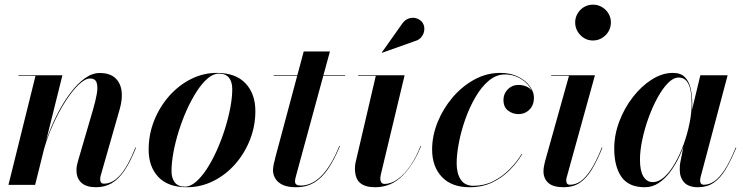

<svg xmlns="http://www.w3.org/2000/svg" viewBox="-20 -776 3125 806"><path d="M383 10Q342.5 10 321.8 -8.8Q301 -27.5 301 -61.5Q301 -73 303.2 -83.5Q305.5 -94 308 -102L370 -314Q381.5 -353 386.5 -382.8Q391.5 -412.5 385.5 -429.5Q379.5 -446.5 358 -446.5Q337.5 -446.5 310.2 -420.5Q283 -394.5 254.5 -350Q226 -305.5 201 -249.5Q176 -193.5 160 -133H158.5Q168 -172.5 185.5 -218.2Q203 -264 226.5 -308.2Q250 -352.5 278 -389Q306 -425.5 336.5 -447.5Q367 -469.5 398.5 -469.5Q440.5 -469.5 463 -449.2Q485.5 -429 490.2 -395.2Q495 -361.5 483 -319.5L403.5 -41.5Q402 -37.5 401.2 -32.2Q400.5 -27 400.5 -23Q400.5 -15 404 -10Q407.5 -5 416.5 -5Q453 -5 485.2 -41.8Q517.5 -78.5 548.5 -157L551 -156.5Q527.5 -97 502.8 -60.5Q478 -24 449 -7Q420 10 383 10ZM15.5 0 129 -457.5H57.5V-460H242L127.5 0Z M764.5 10Q685.5 10 644.8 -33Q604 -76 604 -148Q604 -212 627.2 -270Q650.5 -328 690.2 -373Q730 -418 781.5 -444Q833 -470 890 -470Q969.5 -470 1010.8 -426Q1052 -382 1052 -310Q1052 -246.5 1029.2 -189Q1006.5 -131.5 966.8 -86.5Q927 -41.5 875 -15.8Q823 10 764.5 10ZM756.5 7.5Q779.5 7.5 803 -13Q826.5 -33.5 848.8 -67.8Q871 -102 890.2 -145Q909.5 -188 924 -234Q938.5 -280 946.8 -323.5Q955 -367 955 -402Q955 -432 941.5 -449.5Q928 -467 898.5 -467Q875.5 -467 851.8 -446.8Q828 -426.5 805.8 -392Q783.5 -357.5 764.2 -314.8Q745 -272 730.5 -225.8Q716 -179.5 708 -136.2Q700 -93 700 -57.5Q700 -28 713.8 -10.2Q727.5 7.5 756.5 7.5Z M1223 10Q1187.5 10 1166.2 -0.2Q1145 -10.5 1135.5 -27Q1126 -43.5 1126 -61Q1126 -71.5 1129.2 -87Q1132.5 -102.5 1136.5 -117.5L1255 -560H1365L1223 -39Q1221.5 -33.5 1220 -27Q1218.5 -20.5 1218.5 -13.5Q1218.5 3 1243.5 3Q1263.5 3 1284.2 -5.8Q1305 -14.5 1325.5 -34Q1346 -53.5 1366 -85.5Q1386 -117.5 1404.5 -163.5L1407 -163Q1384 -106.5 1357.8 -67.8Q1331.5 -29 1298.8 -9.5Q1266 10 1223 10ZM1129 -457.5V-460H1429V-457.5Z M1554.5 10Q1512.5 10 1491.2 -8.5Q1470 -27 1470 -69Q1470 -73 1470.5 -79.8Q1471 -86.5 1472 -91L1557.5 -457.5H1483.5V-460H1678.5L1578.5 -42.5Q1577.5 -38 1577 -33.2Q1576.5 -28.5 1576.5 -24.5Q1576.5 -16.5 1580.8 -10.2Q1585 -4 1594.5 -4Q1622.5 -4 1650.5 -24.5Q1678.5 -45 1703.2 -81Q1728 -117 1745.5 -164L1747.5 -163Q1718.5 -88 1670.2 -39Q1622 10 1554.5 10ZM1584 -554.5 1583 -556 1669 -677.5Q1679 -691 1691.2 -696.5Q1703.5 -702 1715.8 -701.2Q1728 -700.5 1738.2 -694.8Q1748.5 -689 1754 -680.5Q1762.5 -667.5 1761.2 -651.2Q1760 -635 1750 -621.8Q1740 -608.5 1722 -603.5Z M1951.5 10Q1876 10 1835 -33.2Q1794 -76.5 1794 -148.5Q1794 -206 1817 -263Q1840 -320 1879.8 -366.8Q1919.5 -413.5 1971 -441.8Q2022.5 -470 2080 -470Q2123.5 -470 2155.2 -454Q2187 -438 2204.2 -414Q2221.5 -390 2221.5 -366Q2221.5 -335 2202.8 -316Q2184 -297 2156.5 -297Q2132.5 -297 2113 -311.5Q2093.5 -326 2093.5 -356.5Q2093.5 -383 2111.8 -401.2Q2130 -419.5 2155.5 -419.5Q2172 -419.5 2187 -414Q2202 -408.5 2211.2 -396.8Q2220.5 -385 2220.5 -366H2219Q2219 -389.5 2202.8 -412Q2186.5 -434.5 2159.5 -449Q2132.5 -463.5 2099.5 -463.5Q2063.5 -463.5 2032.2 -437.5Q2001 -411.5 1976 -368.5Q1951 -325.5 1933.2 -275.2Q1915.5 -225 1906.2 -176Q1897 -127 1897 -90Q1897 -48 1914.2 -22Q1931.5 4 1967.5 4Q2012 4 2050 -15Q2088 -34 2118.5 -64.8Q2149 -95.5 2170.5 -130.5L2172.5 -129.5Q2151 -93.5 2119.2 -61.5Q2087.5 -29.5 2045.8 -9.8Q2004 10 1951.5 10Z M2346.5 10Q2302 10 2281.8 -8.2Q2261.5 -26.5 2261.5 -57Q2261.5 -68 2263.8 -79.2Q2266 -90.5 2268 -98.5L2368.5 -457.5H2294V-460H2477.5L2359.5 -33.5Q2358 -29 2357.5 -25Q2357 -21 2357 -17.5Q2357 -10.5 2360.5 -5.5Q2364 -0.5 2373 -0.5Q2395 -0.5 2416 -14.2Q2437 -28 2459.5 -62Q2482 -96 2506.5 -157L2509 -156.5Q2486.5 -100.5 2463.8 -63.5Q2441 -26.5 2413.2 -8.2Q2385.5 10 2346.5 10ZM2469 -606Q2448 -606 2431.2 -616.5Q2414.5 -627 2404.5 -644.2Q2394.5 -661.5 2394.5 -681.5Q2394.5 -702 2404.5 -719Q2414.5 -736 2431.2 -746.2Q2448 -756.5 2469 -756.5Q2490 -756.5 2507.2 -746.2Q2524.5 -736 2534.5 -719Q2544.5 -702 2544.5 -681.5Q2544.5 -661.5 2534.5 -644.2Q2524.5 -627 2507.2 -616.5Q2490 -606 2469 -606Z M2687 10Q2619 10 2588.8 -33.5Q2558.5 -77 2558.5 -152.5Q2558.5 -210 2579.8 -266.2Q2601 -322.5 2636.8 -368.5Q2672.5 -414.5 2716.2 -442.2Q2760 -470 2805 -470Q2838.5 -470 2856 -451.2Q2873.5 -432.5 2879.8 -402.8Q2886 -373 2886 -339.5Q2886 -311.5 2880 -275Q2874 -238.5 2862.2 -199.2Q2850.5 -160 2833.5 -122.8Q2816.5 -85.5 2794.2 -55.5Q2772 -25.5 2745.2 -7.8Q2718.5 10 2687 10ZM2720 -11.5Q2745 -11.5 2768.8 -33Q2792.5 -54.5 2813.2 -90.5Q2834 -126.5 2849.8 -170Q2865.5 -213.5 2874.5 -258Q2883.5 -302.5 2883.5 -340.5Q2883.5 -372 2878.8 -396.8Q2874 -421.5 2862 -436Q2850 -450.5 2829 -450.5Q2806.5 -450.5 2783.5 -426.8Q2760.5 -403 2739.5 -364.5Q2718.5 -326 2702 -280Q2685.5 -234 2676 -188.2Q2666.5 -142.5 2666.5 -106Q2666.5 -58.5 2681 -35Q2695.5 -11.5 2720 -11.5ZM2910.5 10Q2870.5 10 2852 -10.5Q2833.5 -31 2833.5 -63.5Q2833.5 -73 2834 -80.2Q2834.5 -87.5 2835.5 -92.5L2849 -160.5L2871.5 -237L2884 -311L2920 -460H3034.5L2921 -32.5Q2919 -25 2919 -17Q2919 -10 2922.8 -5.2Q2926.5 -0.5 2935.5 -0.5Q2956.5 -0.5 2977.8 -14.5Q2999 -28.5 3021.5 -62.5Q3044 -96.5 3068.5 -157L3071 -156.5Q3048 -100.5 3025.2 -63.5Q3002.5 -26.5 2975 -8.2Q2947.5 10 2910.5 10Z"/></svg>

Font: Bodoni Moda 72pt SemiBold
Style: Italic
Weight: 600
Italic angle: -13°
Designer: Owen Earl
Foundry: indestructible type
Version: Version 2.004